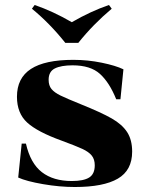

<svg xmlns="http://www.w3.org/2000/svg" viewBox="-20 -738 596 770"><path d="M108 -703 119 -718Q192 -693 268 -649Q344 -693 417 -718L428 -703Q353 -640 294 -566H242Q180 -644 108 -703ZM360 -75Q360 -99 348 -114Q336 -129 310 -141Q284 -153 227 -174Q130 -209 89 -246.5Q48 -284 48 -350Q48 -425 104 -461.5Q160 -498 274 -498Q332 -498 388 -486.5Q444 -475 475 -460L463 -340H446Q419 -407 381 -441.5Q343 -476 271 -476Q225 -476 200 -463.5Q175 -451 175 -418Q175 -395 186.5 -381Q198 -367 222.5 -355Q247 -343 304 -320Q386 -287 428 -263Q470 -239 490 -208Q510 -177 510 -130Q510 -55 452.5 -21.5Q395 12 280 12Q219 12 152.5 0.5Q86 -11 53 -26L67 -162H84Q102 -83 148 -47.5Q194 -12 268 -12Q315 -12 337.5 -26Q360 -40 360 -75Z"/></svg>

Font: Chonburi
Style: Regular
Weight: 400
Designer: Thanarat Vachiruckul and Stawix Ruecha
Foundry: Cadson Demak & Katatrad
Version: Version 1.000